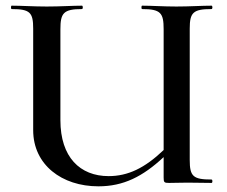

<svg xmlns="http://www.w3.org/2000/svg" viewBox="-20 -645 799 677"><path d="M726 -12C661 -12 649 -23 649 -81V-544C649 -601 661 -613 726 -613C730 -613 730 -625 726 -625C692 -625 649 -622 602 -622C556 -622 515 -625 481 -625C478 -625 478 -613 481 -613C547 -613 557 -599 557 -542V-116C490 -52 431 -24 363 -24C262 -24 193 -91 193 -221V-542C193 -599 204 -613 269 -613C273 -613 273 -625 269 -625C236 -625 194 -622 145 -622C98 -622 56 -625 21 -625C18 -625 18 -613 21 -613C86 -613 97 -601 97 -544V-186C97 -64 198 12 327 12C415 12 483 -22 557 -91V-19C557 -2 559 0 576 0C600 0 613 -1 641 -1C672 -1 698 0 726 0C730 0 730 -12 726 -12Z"/></svg>

Font: Cormorant SC Semi
Style: Regular
Weight: 600
Designer: Christian Thalmann (Catharsis Fonts)
Version: Version 1.000;PS 001.000;hotconv 1.0.70;makeotf.lib2.5.58329